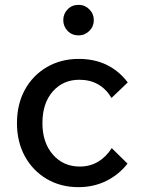

<svg xmlns="http://www.w3.org/2000/svg" viewBox="-20 -756 580 792"><path d="M441 -145 506 -81Q470 -35 418 -9.5Q366 16 304 16Q230 16 172.5 -18Q115 -52 82.5 -111.5Q50 -171 50 -248Q50 -326 82.5 -385.5Q115 -445 173 -479Q231 -513 305 -513Q433 -513 507 -416L440 -352Q395 -427 307 -427Q240 -427 197.5 -378.5Q155 -330 155 -248Q155 -168 198 -118.5Q241 -69 309 -69Q351 -69 384 -88.5Q417 -108 441 -145ZM304 -610Q277 -610 259 -628.5Q241 -647 241 -673Q241 -699 259 -717.5Q277 -736 304 -736Q330 -736 348.5 -717.5Q367 -699 367 -673Q367 -647 348.5 -628.5Q330 -610 304 -610Z"/></svg>

Font: Wix Madefor Text Medium
Style: Regular
Weight: 500
Designer: Dalton Maag Ltd
Foundry: Dalton Maag Ltd
Version: Version 3.100